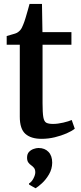

<svg xmlns="http://www.w3.org/2000/svg" viewBox="-20 -716 422 1004"><path d="M197.5 10Q142 10 112.8 -16Q83.5 -42 83.5 -105.5V-482H15V-527.5Q25 -531 37 -534Q49 -537 59.2 -540.5Q69.5 -544 75 -548.5Q81.5 -553.5 86.2 -559Q91 -564.5 94.8 -572.2Q98.5 -580 102.5 -590Q107.5 -602 113.5 -621.8Q119.5 -641.5 125.2 -661.8Q131 -682 134.5 -695.5H199.5L202 -548H353.5V-482H202.5V-176.5Q202.5 -126.5 206.5 -103.5Q210.5 -80.5 222.2 -74.2Q234 -68 257 -68Q282 -68 310.8 -74.8Q339.5 -81.5 355 -88.5L371 -43Q355.5 -30.5 328 -18.5Q300.5 -6.5 266.5 1.8Q232.5 10 197.5 10ZM253 135Q252.5 168 236.2 195.8Q220 223.5 199.5 242.2Q179 261 166.5 268H165L132.5 249.5L131.5 243.5Q145.5 235.5 155 217Q164.5 198.5 164.5 185.5Q164.5 170.5 158.2 162.5Q152 154.5 143.5 148.5Q135 143 128.2 133.8Q121.5 124.5 121.5 108.5Q121.5 89 131.8 78.2Q142 67.5 156 62.8Q170 58 179.5 58H182.5Q214 58 233.5 78.2Q253 98.5 253 135Z"/></svg>

Font: Merriweather 36pt SemiBold
Style: Regular
Weight: 600
Version: Version 2.100